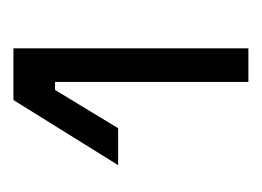

<svg xmlns="http://www.w3.org/2000/svg" viewBox="-72 -668 390 286"><g transform="rotate(-90 123.0 -525.0)"><path d="M194 -350H144V-638H132L75 -544H20L117 -700H194Z"/></g></svg>

Font: Space Grotesk Variable Light
Style: Regular
Weight: 300
Designer: Florian Karsten
Foundry: Florian Karsten
Version: Version 2.000